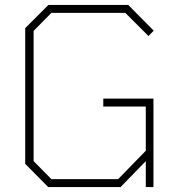

<svg xmlns="http://www.w3.org/2000/svg" viewBox="-20 -757 736 777"><path d="M175 0 82 -94V-643L176 -737H499L602 -633L581 -611L487 -705H188L116 -632V-105L188 -32H458L570 -147V-326H398V-358H601V0H570V-105L468 0Z"/></svg>

Font: Tomorrow ExtraLight
Style: Regular
Weight: 275
Designer: Tony de Marco, Monica Rizzolli
Foundry: Just in Type
Version: Version 2.002